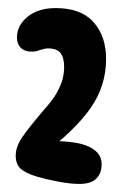

<svg xmlns="http://www.w3.org/2000/svg" viewBox="-20 -840 302 476"><path d="M118 -820Q181 -820 212 -785Q243 -750 243 -694Q243 -627 204.5 -572Q166 -517 85 -456L71 -461L67 -489Q154 -494 193 -479.5Q232 -465 232 -433Q232 -410 218.5 -397Q205 -384 177 -384Q155 -384 125.5 -389.5Q96 -395 72 -402Q45 -410 32 -421Q19 -432 19 -454Q19 -476 34.5 -499Q50 -522 90 -569Q110 -591 120.5 -609.5Q131 -628 135 -643.5Q139 -659 139 -674Q139 -697 130 -708.5Q121 -720 99 -720Q93 -720 88.5 -718.5Q84 -717 79 -716Q75 -714 69.5 -713Q64 -712 58 -712Q41 -712 31.5 -721.5Q22 -731 22 -747Q22 -777 48.5 -798.5Q75 -820 118 -820Z"/></svg>

Font: DynaPuff Condensed
Style: Regular
Weight: 400
Width: 3
Designer: Toshi Omagari, Jennifer Daniel
Foundry: Google Fonts
Version: Version 2.000